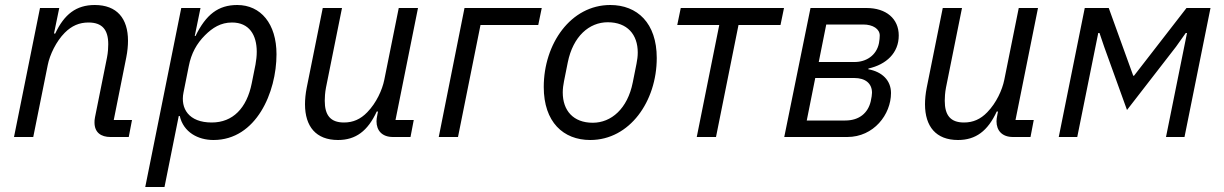

<svg xmlns="http://www.w3.org/2000/svg" viewBox="-20 -548 4898 768"><path d="M113 0 171 -288C179 -329 205 -383 239 -417C267 -445 297 -458 334 -458C389 -458 413 -429 413 -371C413 -359 412 -338 408 -318L360 -79C358 -69 358 -64 358 -58C358 -18 384 0 422 0H495L508 -68H435L485 -318C490 -343 492 -366 492 -385C492 -474 448 -528 359 -528C285 -528 237 -491 201 -414H196L217 -516H140L36 0Z M561 200H638L695 -84H699C714 -19 772 12 834 12C1005 12 1086 -179 1086 -331C1086 -453 1023 -528 929 -528C853 -528 804 -490 762 -404H759L782 -516H705ZM827 -58C735 -58 701 -114 714 -178L735 -283C745 -335 767 -374 800 -407C830 -437 863 -458 908 -458C977 -458 1007 -408 1007 -341C1007 -324 1005 -307 1002 -290L987 -215C967 -115 911 -58 827 -58Z M1271 -516 1207 -198C1202 -173 1200 -150 1200 -131C1200 -42 1244 12 1332 12C1403 12 1451 -24 1487 -102H1492L1490 -92C1487 -78 1486 -70 1486 -63C1486 -26 1508 0 1552 0H1622L1635 -68H1562L1652 -516H1575L1517 -228C1509 -189 1486 -137 1449 -99C1422 -71 1392 -58 1356 -58C1301 -58 1279 -88 1279 -145C1279 -157 1280 -178 1284 -198L1348 -516Z M1735 0H1812L1902 -448H2133L2147 -516H1838Z M2341 12C2499 12 2607 -143 2607 -316C2607 -456 2529 -528 2421 -528C2263 -528 2155 -373 2155 -200C2155 -60 2233 12 2341 12ZM2351 -57C2273 -57 2231 -106 2231 -178C2231 -193 2233 -208 2236 -223L2251 -298C2272 -403 2337 -459 2411 -459C2489 -459 2531 -410 2531 -338C2531 -323 2529 -308 2526 -293L2511 -218C2490 -113 2425 -57 2351 -57Z M2767 0H2844L2934 -448H3102L3116 -516H2703L2689 -448H2857Z M3117 0H3369C3475 0 3544 -90 3544 -176C3544 -226 3509 -261 3453 -271L3454 -274C3525 -290 3575 -336 3575 -406C3575 -473 3525 -516 3446 -516H3222ZM3207 -66 3241 -236H3397C3442 -236 3468 -214 3468 -177C3468 -170 3466 -156 3463 -143C3452 -96 3417 -66 3361 -66ZM3255 -300 3285 -450H3433C3472 -450 3499 -432 3499 -406C3499 -399 3498 -387 3496 -376C3486 -325 3443 -300 3399 -300Z M3751 -516 3687 -198C3682 -173 3680 -150 3680 -131C3680 -42 3724 12 3812 12C3883 12 3931 -24 3967 -102H3972L3970 -92C3967 -78 3966 -70 3966 -63C3966 -26 3988 0 4032 0H4102L4115 -68H4042L4132 -516H4055L3997 -228C3989 -189 3966 -137 3929 -99C3902 -71 3872 -58 3836 -58C3781 -58 3759 -88 3759 -145C3759 -157 3760 -178 3764 -198L3828 -516Z M4215 0H4289L4373 -416H4378L4397 -360L4488 -108L4684 -361L4723 -416H4728L4644 0H4718L4822 -516H4726L4516 -245H4513L4415 -516H4319Z"/></svg>

Font: LVC Sans
Style: Italic
Weight: 400
Italic angle: -11.31°
Designer: Mike Abbink, Paul van der Laan, Pieter van Rosmalen
Foundry: Bold Monday
Version: Version 3.0